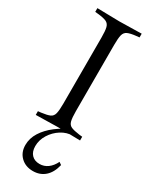

<svg xmlns="http://www.w3.org/2000/svg" viewBox="-254 -767 885 1115"><g transform="rotate(30 188.5 -209.5)"><path d="M40 3V-22L60 -24Q99 -29 117 -37Q135 -45 140.5 -67Q146 -89 146 -133V-577Q146 -622 140.5 -643.5Q135 -665 117 -673.5Q99 -682 60 -686L40 -688V-713L189 -710L337 -713V-688L317 -686Q279 -682 260.5 -673.5Q242 -665 236.5 -643.5Q231 -622 231 -577V-133Q231 -89 236.5 -67Q242 -45 260.5 -37Q279 -29 317 -24L337 -22V3L189 0ZM188 294Q138 294 106.5 263.5Q75 233 75 184Q75 139 100.5 98.5Q126 58 170.5 24Q215 -10 270 -33L288 0Q247 0 210.5 23Q174 46 151 83Q128 120 128 161Q128 198 147.5 218.5Q167 239 201 239Q231 239 255.5 221Q280 203 296 170L313 182Q300 237 267.5 265.5Q235 294 188 294Z"/></g></svg>

Font: Baskervville
Style: Regular
Weight: 400
Designer: Alexis Faudot, Rémi Forte, Morgane Pierson, Rafael Ribas, Tanguy Vanlaeys, Rosalie Wagner, Thomas Huot-Marchand
Foundry: ANRT
Version: Version 1.100